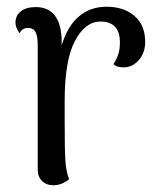

<svg xmlns="http://www.w3.org/2000/svg" viewBox="-20 -541 481 570"><path d="M411 -417Q411 -384 392 -362.5Q373 -341 347 -341Q325 -341 317 -351Q328 -368 332 -382.5Q336 -397 336 -415Q336 -477 278 -477Q233 -477 202.5 -419.5Q172 -362 172 -241V-187Q172 -97 174 -65Q176 -33 185 -9Q164 9 138 9Q118 9 105 -3.5Q92 -16 92 -38V-406Q92 -434 85.5 -446Q79 -458 64 -458Q45 -458 38 -442Q26 -459 26 -474Q26 -495 42 -507.5Q58 -520 86 -520Q125 -520 144.5 -492.5Q164 -465 163 -411V-406Q180 -463 214 -492Q248 -521 296 -521Q348 -521 379.5 -493.5Q411 -466 411 -417Z"/></svg>

Font: Arima Madurai
Style: Regular
Weight: 400
Designer: Joana Correia and Natanael Gama
Foundry: NDISCOVER
Version: Version 1.020